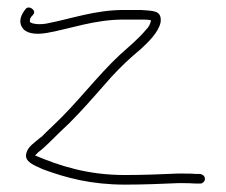

<svg xmlns="http://www.w3.org/2000/svg" viewBox="-20 -489 611 520"><path d="M40 -415C49 -399 74 -394 108 -400C174 -412 236 -436 315 -436H361C373 -436 381 -436 389 -434C387 -424 384 -417 375 -408C366 -397 354 -385 342 -374L304 -340C244 -284 187 -208 125 -150C111 -137 100 -126 91 -117H90C72 -101 56 -93 51 -73C46 -51 71 -42 95 -31C159 -7 228 11 318 11C367 11 419 9 462 7C484 7 498 7 508 8H522C528 9 535 2 535 -4C535 -12 530 -16 522 -18H508C500 -19 485 -19 462 -19C419 -17 367 -15 318 -15C217 -15 141 -40 75 -68L84 -77C104 -92 121 -111 143 -132C174 -160 208 -197 237 -230L282 -281C309 -310 331 -331 360 -355C381 -374 410 -402 415 -429C419 -463 392 -459 362 -462H315C237 -462 173 -438 105 -425C92 -423 80 -423 72 -425C68 -425 64 -428 61 -429V-434C61 -442 69 -448 70 -449V-450C80 -460 58 -477 49 -464C38 -451 29 -431 40 -415ZM51 -78ZM95 -36ZM362 -467ZM462 -24Z"/></svg>

Font: Stray Cat
Style: Lt
Weight: 300
Version: Version 1.0